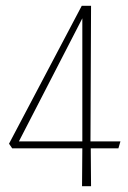

<svg xmlns="http://www.w3.org/2000/svg" viewBox="-20 -640 440 660"><path d="M262 0 263 -130H22L11 -146L261 -620H293L291 -154H394L387 -130H292L293 0ZM45 -154H263V-577Z"/></svg>

Font: Smooch Sans ExtraLight
Style: Regular
Weight: 200
Designer: Robert E. Leuschke
Foundry: Robert E. Leuschke
Version: Version 1.010; ttfautohint (v1.8.3)